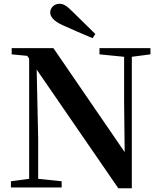

<svg xmlns="http://www.w3.org/2000/svg" viewBox="-20 -997 855 1021"><path d="M487 -816C447 -856 406 -896 368 -933C335 -966 318 -977 296 -977C267 -977 247 -954 247 -931C247 -910 262 -887 311 -864C364 -841 418 -816 472 -794ZM609 4H681V-695L780 -708V-741H509V-708L640 -695V-450L643 -188L264 -741H42V-708L125 -700L135 -685V-46L38 -33V0H308V-33L183 -46V-261L175 -627Z"/></svg>

Font: Noto Serif CJK KR
Style: Bold
Weight: 700
Designer: Ryoko NISHIZUKA 西塚涼子 (kana & ideographs); Frank Grießhammer (Latin, Greek & Cyrillic); Wenlong ZHANG 张文龙 (bopomofo); San
Foundry: Adobe
Version: Version 2.001;hotconv 1.1.0;makeotfexe 2.6.0